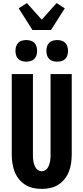

<svg xmlns="http://www.w3.org/2000/svg" viewBox="-20 -1214 540 1242"><path d="M250 8Q222 8 194.5 2Q167 -4 143 -19Q119 -34 101.5 -56.5Q84 -79 74 -105Q64 -131 60 -159Q56 -187 56 -215V-735H193V-215Q193 -204 193.5 -192.5Q194 -181 196 -170Q198 -159 202 -148Q206 -137 212 -127.5Q218 -118 228.5 -112Q239 -106 250 -106Q261 -106 271.5 -112Q282 -118 288 -127.5Q294 -137 298 -148Q302 -159 304 -170Q306 -181 306.5 -192.5Q307 -204 307 -215V-735H444V-215Q444 -187 440 -159Q436 -131 426 -105Q416 -79 398.5 -56.5Q381 -34 357 -19Q333 -4 305.5 2Q278 8 250 8ZM350 -815Q336 -815 322 -819Q308 -823 298 -833Q288 -843 284 -857Q280 -871 280 -885Q280 -899 284 -913Q288 -927 298 -937Q308 -947 322 -951Q336 -955 350 -955Q364 -955 378 -951Q392 -947 402 -937Q412 -927 416 -913Q420 -899 420 -885Q420 -871 416 -857Q412 -843 402 -833Q392 -823 378 -819Q364 -815 350 -815ZM150 -815Q136 -815 122 -819Q108 -823 98 -833Q88 -843 84 -857Q80 -871 80 -885Q80 -899 84 -913Q88 -927 98 -937Q108 -947 122 -951Q136 -955 150 -955Q164 -955 178 -951Q192 -947 202 -937Q212 -927 216 -913Q220 -899 220 -885Q220 -871 216 -857Q212 -843 202 -833Q192 -823 178 -819Q164 -815 150 -815ZM190 -1020 101 -1160 154 -1194 250 -1087 346 -1194 399 -1160 310 -1020Z"/></svg>

Font: Iosevka SS18 Heavy
Style: Regular
Weight: 900
Monospace: yes
Designer: Belleve Invis
Foundry: Belleve Invis
Version: Version 25.1.1; ttfautohint (v1.8.4)